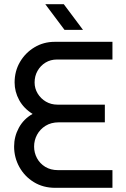

<svg xmlns="http://www.w3.org/2000/svg" viewBox="-20 -900 603 920"><path d="M244.6 0Q186.6 0 142.1 -27.4Q97.6 -54.8 72.6 -100.1Q47.6 -145.4 47.6 -198.2Q47.6 -245.8 70.4 -287.8Q93.2 -329.8 136.2 -354.2Q93.6 -380.6 71.8 -420.6Q50 -460.6 50 -504.8Q50 -559 75.7 -603Q101.4 -647 145.1 -673.3Q188.8 -699.6 242 -699.6H518.8V-614.8H252.8Q222.2 -614.8 198.1 -600.1Q174 -585.4 159.9 -560.5Q145.8 -535.6 145.8 -504.8Q145.8 -476.2 160.5 -451.9Q175.2 -427.6 199.9 -413.1Q224.6 -398.6 255.2 -398.6H482.4V-313.8H261.6Q225 -313.8 198.4 -297.3Q171.8 -280.8 157.6 -254.4Q143.4 -228 143.4 -197.8Q143.4 -168 157.2 -142.2Q171 -116.4 196.8 -100.6Q222.6 -84.8 257.6 -84.8H518.8V0ZM289 -757 197 -880H285.6L377.6 -757Z"/></svg>

Font: MuseoModerno Thin
Style: Regular
Weight: 100
Designer: Pablo Cosgaya, Héctor Gatti, Marcela Romero, and the Authors of The MuseoModerno Project.
Foundry: Omnibus-Type Team
Version: Version 1.003